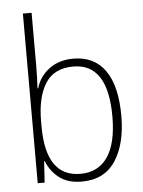

<svg xmlns="http://www.w3.org/2000/svg" viewBox="-54 -803 640 857"><g transform="rotate(-5 266.0 -375.0)"><path d="M120 -520Q120 -497 119 -469.5Q118 -442 117 -422H120Q135 -474 179 -507Q223 -540 287 -540Q381 -540 430 -470.5Q479 -401 479 -267Q479 -141 429 -65.5Q379 10 278 10Q216 10 177.5 -19.5Q139 -49 121 -95H118L112 0H81V-760H120ZM284 -505Q198 -505 159 -443.5Q120 -382 120 -274V-251Q120 -25 275 -25Q355 -25 397 -86.5Q439 -148 439 -268Q439 -505 284 -505Z"/></g></svg>

Font: Noto Sans Armenian SemiCondensed ExtraLight
Style: Regular
Weight: 200
Width: 4
Designer: Monotype Design Team
Foundry: Monotype Imaging Inc.
Version: Version 2.008; ttfautohint (v1.8.4.7-5d5b)